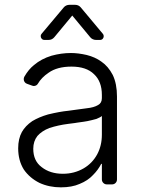

<svg xmlns="http://www.w3.org/2000/svg" viewBox="-20 -776 596 808"><path d="M146 -6.4Q104.8 -27 80.3 -62.5Q56.5 -100.5 56.5 -152Q56.5 -192.1 72.1 -220.5Q86.6 -246.4 115.8 -266.3Q144.2 -283.4 182.2 -294.4Q232.2 -306.5 266.3 -309.7L307.5 -315.3Q339.8 -319.6 344.5 -320.3Q375.4 -323.5 392.4 -333.8Q408.7 -342.3 408.7 -362.9V-376.4Q408.7 -433.2 375.7 -463.8Q343.4 -495.7 280.9 -495.7Q220.5 -495.7 184.3 -469.8Q154.5 -449.6 139.6 -424Q137.1 -419.4 132.3 -416.7Q127.5 -414.1 122.5 -414.1Q119 -414.1 114.7 -415.8L93.8 -423.3Q87.4 -425.4 83.6 -430.8Q79.9 -436.1 79.9 -442.8Q79.9 -448.5 82.4 -453.1Q100.1 -484 122.9 -502.1Q153.8 -528.4 196.7 -541.5Q237.9 -552.9 278.8 -552.9Q308.9 -552.9 344.5 -544.7Q380.3 -535.9 406.6 -516.7Q435.4 -497.2 454.5 -460.6Q472.3 -423.3 472.3 -370V-21Q472.3 -12.1 466.3 -6Q460.2 0 451.3 0H429.7Q421.2 0 415 -6Q408.7 -12.1 408.7 -21V-86.3H405.9Q392.8 -60.7 371.4 -39.4Q349.8 -16 315.3 -2.1Q282.7 12.4 236.2 12.4Q186.8 12.4 146 -6.4ZM155.2 -72.8Q190.7 -44.7 244.7 -44.7Q292.6 -44.7 332 -67.5Q368.6 -88.8 389.2 -126.8Q408.7 -163.4 408.7 -209.2V-288Q404.1 -283 386 -275.6Q365.8 -269.9 347.7 -266.3L332.7 -263.8Q317.1 -261 305 -259.9L294.4 -258.2Q271.7 -255 266.3 -254.6Q224.8 -249.3 187.5 -237.2Q155.9 -224.8 137.4 -203.8Q120 -181.5 120 -149.9Q120 -99.1 155.2 -72.8ZM154.8 -633.5 248.2 -744.7Q252.5 -750 258.7 -752.8Q264.9 -755.7 272 -755.7H296.2Q310.7 -755.7 320 -744.7L413 -633.5Q416.5 -629.6 416.5 -623.6Q416.5 -617.5 412.3 -612.7Q408 -608 401.3 -608H383.5Q376.8 -608 370.4 -611Q364 -614 359.7 -619.3L284.1 -710.6L208.5 -619.3Q198.9 -608 184.7 -608H166.9Q160.2 -608 155.7 -612.7Q151.3 -617.5 151.3 -623.9Q151.3 -629.6 154.8 -633.5Z"/></svg>

Font: DeltaSans Light
Style: Regular
Weight: 300
Designer: Rasmus Andersson
Foundry: rsms
Version: Version 3.012